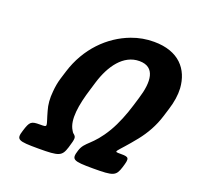

<svg xmlns="http://www.w3.org/2000/svg" viewBox="-126 -854 1014 988"><g transform="rotate(20 381.0 -360.0)"><path d="M731 -378 744 -420C758 -464 764 -504 762 -541C755 -642 692 -720 555 -720C513 -720 473 -713 433 -698C321 -656 223 -560 180 -420L167 -378C159 -352 155 -327 153 -302C149 -264 152 -229 161 -199C183 -118 196 -119 148 -119C100 -119 93 -114 76 -59C59 -5 69 0 183 0C297 0 310 -6 327 -60C344 -115 342 -120 329 -132C323 -136 319 -142 316 -148C286 -196 300 -282 330 -378L343 -421C373 -519 431 -601 518 -601C606 -601 611 -520 580 -421L567 -378C550 -322 528 -266 501 -220C437 -112 395 -115 378 -60C361 -6 370 0 482 0C594 0 606 -5 623 -59C640 -114 637 -119 590 -119C542 -119 563 -117 650 -226C684 -269 713 -319 731 -378Z"/></g></svg>

Font: Asimov Print
Style: AIt
Weight: 500
Designer: Google
Version: Version 2.000980: 2014